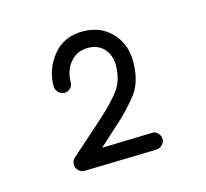

<svg xmlns="http://www.w3.org/2000/svg" viewBox="-58 -806 472 439"><g transform="rotate(-15 177.5 -586.5)"><path d="M93.8 -616.2Q85.9 -616.7 80.1 -622.8Q74.2 -628.9 74.2 -637.2Q74.2 -677.7 100.1 -709.5Q126 -741.2 170.4 -741.2Q212.4 -741.2 238.5 -713.9Q264.6 -686.5 264.6 -645Q264.6 -597.7 242.9 -569.3Q221.2 -541 187.5 -511.2L145 -472.7L263.7 -476.1Q272 -476.6 277.6 -470.7Q283.2 -464.8 283.7 -456.5Q283.7 -448.7 277.8 -442.9Q272 -437 263.7 -436.5L92.8 -432.1Q84 -432.1 78.6 -438Q72.3 -443.8 72.5 -452.9Q72.8 -461.9 79.1 -467.3L157.2 -536.6Q189.9 -565.9 207 -588.9Q224.1 -611.8 224.1 -647Q224.1 -670.9 210.2 -686.3Q196.3 -701.7 172.4 -701.7Q146.5 -701.7 130.4 -682.6Q114.3 -663.6 114.3 -635.3Q114.3 -627.4 108.2 -621.6Q102.1 -615.7 93.8 -616.2Z"/></g></svg>

Font: Mikhak-DS2-FD Regular
Style: Regular
Weight: 400
Designer: Amin Abedi
Version: Version 3.4